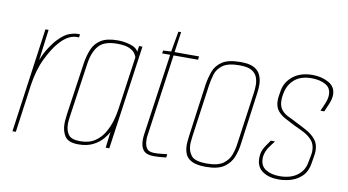

<svg xmlns="http://www.w3.org/2000/svg" viewBox="-64 -741 1626 896"><g transform="rotate(10 749.0 -292.5)"><path d="M34 0 103 -495H118L99 -348Q112 -383 131 -411.5Q150 -440 164 -454Q193 -485 219.5 -493.5Q246 -502 266 -500L264 -485Q215 -490 171 -438Q146 -410 119 -355.5Q92 -301 81 -224L50 0Z M347 7Q300 7 283.5 -17Q267 -41 267 -78Q267 -89 268.5 -100.5Q270 -112 271 -124L307 -372Q313 -409 325.5 -438.5Q338 -468 366 -485.5Q394 -503 445 -503Q477 -503 506.5 -493.5Q536 -484 543 -466L547 -494H563L493 0H476L485 -76Q479 -63 462.5 -43Q446 -23 417.5 -8Q389 7 347 7ZM352 -9Q395 -9 422.5 -27.5Q450 -46 466.5 -74.5Q483 -103 491.5 -133Q500 -163 503 -186L539 -439Q538 -445 530.5 -456.5Q523 -468 503.5 -477.5Q484 -487 444 -487Q383 -487 357 -456.5Q331 -426 323 -369L288 -127Q286 -114 284.5 -101.5Q283 -89 283 -78Q283 -48 297 -28.5Q311 -9 352 -9Z M702 0Q669 0 654.5 -16.5Q640 -33 640 -66Q640 -72 640.5 -79Q641 -86 642 -93L697 -479H659L661 -493L699 -495L716 -592H729L715 -495H831L829 -479H713L658 -88Q657 -83 657 -78Q657 -73 657 -68Q657 -46 666.5 -30.5Q676 -15 704 -15Q718 -15 732 -16.5Q746 -18 764 -20L762 -4Q755 -3 738 -1.5Q721 0 702 0Z M951 7Q908 7 885 -4.5Q862 -16 854 -35.5Q846 -55 846 -78Q846 -89 847.5 -101Q849 -113 850 -124L884 -372Q889 -403 899.5 -433Q910 -463 939 -483Q968 -503 1027 -503Q1070 -503 1092 -490.5Q1114 -478 1122.5 -457Q1131 -436 1131 -412Q1131 -392 1128 -372L1094 -124Q1090 -93 1078 -63Q1066 -33 1037 -13Q1008 7 951 7ZM953 -9Q1005 -9 1030.5 -27.5Q1056 -46 1065.5 -73.5Q1075 -101 1078 -127L1112 -369Q1115 -389 1115 -409Q1115 -430 1108 -447.5Q1101 -465 1082 -476Q1063 -487 1025 -487Q971 -487 945.5 -468.5Q920 -450 912 -423Q904 -396 900 -369L866 -127Q865 -117 863.5 -105.5Q862 -94 862 -83Q862 -53 879 -31Q896 -9 953 -9Z M1295 6Q1249 6 1219.5 -14.5Q1190 -35 1190 -76Q1190 -82 1190.5 -87.5Q1191 -93 1192 -99Q1196 -118 1209 -137Q1222 -156 1229 -166H1249Q1241 -156 1226 -135Q1211 -114 1207 -91Q1206 -87 1206 -84Q1206 -81 1206 -77Q1206 -43 1231.5 -26.5Q1257 -10 1298 -10Q1348 -10 1380 -33Q1412 -56 1419 -96L1425 -127Q1428 -141 1428 -152Q1428 -183 1412 -201.5Q1396 -220 1373 -232Q1350 -244 1327 -254Q1301 -267 1278 -279.5Q1255 -292 1241.5 -310Q1228 -328 1228 -357Q1228 -362 1228.5 -368Q1229 -374 1230 -380L1234 -404Q1241 -446 1276.5 -474Q1312 -502 1369 -502Q1411 -502 1444.5 -483.5Q1478 -465 1478 -427Q1478 -409 1469 -386L1451 -344H1433L1447 -376Q1459 -403 1459 -423Q1459 -457 1432 -471.5Q1405 -486 1366 -486Q1316 -486 1286.5 -461Q1257 -436 1249 -395L1247 -384Q1246 -377 1245.5 -371.5Q1245 -366 1245 -361Q1245 -332 1258.5 -315.5Q1272 -299 1293 -289.5Q1314 -280 1334 -269Q1359 -257 1384 -243Q1409 -229 1426 -208.5Q1443 -188 1443 -155Q1443 -150 1442.5 -144.5Q1442 -139 1441 -134L1435 -96Q1429 -57 1407.5 -35Q1386 -13 1356.5 -3.5Q1327 6 1295 6Z"/></g></svg>

Font: Alumni Sans Pinstripe
Style: Italic
Weight: 400
Italic angle: -8°
Designer: Robert E. Leuschke
Foundry: Robert E. Leuschke
Version: Version 1.010; ttfautohint (v1.8.4.7-5d5b)